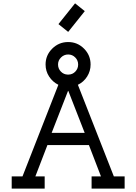

<svg xmlns="http://www.w3.org/2000/svg" viewBox="-20 -1109 802 1129"><path d="M323.7 -967.3 421.4 -1089.4 478.5 -1043.5 380.9 -921.4ZM248 -729.5Q248 -784.2 287.1 -823Q326.2 -861.8 380.9 -861.8Q435.5 -861.8 474.1 -823Q512.7 -784.2 512.7 -729.5Q512.7 -690.9 492.2 -658.7Q471.7 -626.5 438 -610.4L649.4 -71.8H712.9V0H518.6V-71.8H573.7L502.9 -255.9H258.8L188 -71.8H242.7V0H48.8V-71.8H112.3L323.2 -610.4Q289.6 -627 268.8 -658.9Q248 -690.9 248 -729.5ZM381.8 -574.2H379.9L283.7 -327.6H478ZM378.4 -670.4H382.8Q406.7 -670.9 423.1 -688.2Q439.5 -705.6 439.5 -729.5Q439.5 -753.9 422.4 -771.2Q405.3 -788.6 380.9 -788.6Q356.4 -788.6 338.9 -771.2Q321.3 -753.9 321.3 -729.5Q321.3 -705.6 337.9 -688.2Q354.5 -670.9 378.4 -670.4Z"/></svg>

Font: Eligible
Style: Regular
Weight: 500
Version: Version 1.1